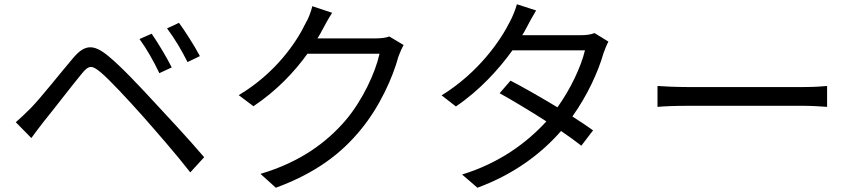

<svg xmlns="http://www.w3.org/2000/svg" viewBox="-20 -836 4000 900"><path d="M691 -678 634 -653C667 -608 702 -546 727 -493L785 -520C762 -567 716 -642 691 -678ZM819 -729 763 -703C797 -658 833 -598 859 -545L917 -573C893 -619 845 -694 819 -729ZM54 -263 127 -189C142 -209 164 -240 185 -266C230 -321 314 -431 362 -489C396 -531 410 -532 452 -497C495 -461 578 -371 647 -294C711 -221 802 -118 872 -28L937 -99C864 -185 762 -294 695 -366C631 -435 549 -523 488 -573C416 -633 375 -626 322 -563C259 -489 172 -378 124 -329C98 -303 79 -285 54 -263Z M1805 -665C1789 -659 1767 -656 1740 -656H1468C1477 -670 1485 -684 1492 -698C1502 -717 1520 -750 1537 -776L1444 -807C1438 -781 1424 -745 1413 -728C1370 -638 1272 -493 1099 -390L1168 -338C1277 -411 1361 -500 1421 -584H1759C1739 -493 1678 -364 1600 -272C1509 -166 1384 -75 1201 -21L1273 44C1461 -25 1580 -117 1671 -228C1760 -336 1821 -472 1848 -572C1854 -588 1864 -611 1872 -625Z M2767 -681C2750 -674 2728 -671 2701 -671H2428C2436 -684 2443 -696 2449 -708C2459 -727 2477 -761 2493 -787L2403 -816C2396 -790 2381 -754 2371 -736C2326 -645 2222 -495 2050 -389L2117 -337C2229 -413 2318 -511 2382 -600H2722C2703 -521 2654 -418 2593 -333C2515 -380 2431 -428 2373 -458L2322 -399C2378 -368 2462 -318 2541 -267C2450 -167 2320 -71 2146 -18L2218 44C2394 -21 2520 -119 2610 -222C2648 -196 2681 -172 2705 -153L2760 -225C2735 -243 2701 -266 2663 -290C2733 -388 2784 -499 2809 -587C2815 -603 2824 -627 2832 -641Z M3062 -335C3093 -338 3146 -340 3201 -340H3750C3795 -340 3837 -336 3857 -335V-433C3835 -431 3799 -428 3749 -428H3201C3145 -428 3092 -431 3062 -433Z"/></svg>

Font: Noto Sans CJK KR Regular
Style: Regular
Weight: 400
Designer: Ryoko NISHIZUKA (kana & ideographs); Paul D. Hunt (Latin, Greek & Cyrillic); Wenlong ZHANG (bopomofo); Sandoll Communica
Foundry: Adobe Systems Incorporated
Version: Version 1.004;PS 1.004;hotconv 1.0.82;makeotf.lib2.5.63406